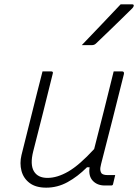

<svg xmlns="http://www.w3.org/2000/svg" viewBox="-20 -855 640 885"><path d="M176 -526H215Q227 -526 223 -515Q201 -426 178.5 -336Q156 -246 133 -157Q118 -97 136 -66Q154 -35 199 -35Q244 -35 295 -64.5Q346 -94 414 -168Q437 -257 459.5 -347Q482 -437 504 -526H542Q554 -526 551 -513Q526 -411 499 -306Q472 -201 446 -99Q441 -80 442.5 -70.5Q444 -61 448 -56Q456 -48 476 -48H511Q509 -39 506 -27Q503 -15 501 -6Q500 0 492 0H463Q428 0 407.5 -22Q387 -44 393 -84H381Q338 -41 291.5 -15.5Q245 10 193 10Q145 10 116.5 -11.5Q88 -33 79 -67.5Q70 -102 79 -140L151 -428Q157 -451 163 -475Q169 -499 176 -526ZM536 -835H589Q597 -835 596.5 -829Q596 -823 590 -817Q559 -787 535 -763Q511 -739 485 -714.5Q459 -690 423 -655Q415 -647 404 -647H357Q400 -692 446 -740Q492 -788 536 -835Z"/></svg>

Font: Recursive Sn Lnr St Lt
Style: Italic
Weight: 300
Italic angle: -15°
Version: Version 1.079;hotconv 1.0.112;makeotfexe 2.5.65598; ttfautoh